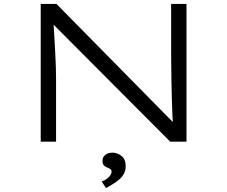

<svg xmlns="http://www.w3.org/2000/svg" viewBox="-20 -720 1155 976"><path d="M187 0V-700H267L869 -89L862 -71Q858 -94 856.5 -133.5Q855 -173 853.5 -219Q852 -265 851.5 -310Q851 -355 850.5 -390.5Q850 -426 850 -443V-700H928V0H845L249 -598L251 -619Q252 -606 253.5 -579.5Q255 -553 257 -518.5Q259 -484 261 -447Q263 -410 264 -376Q265 -342 265 -318V0ZM519 236 497 203Q512 197 523 189Q534 181 540.5 171.5Q547 162 547 153Q547 143 540.5 139Q534 135 526 132Q517 129 509 121.5Q501 114 501 97Q501 78 515.5 67Q530 56 551 56Q577 56 598 73Q619 90 619 125Q619 147 609 164.5Q599 182 583 195Q567 208 550 218Q533 228 519 236Z"/></svg>

Font: Lexend Zetta Light
Style: Regular
Weight: 300
Designer: Bonnie Shaver-Troup, Thomas Jockin
Foundry: Lexend
Version: Version 1.007